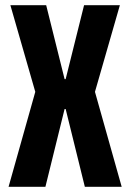

<svg xmlns="http://www.w3.org/2000/svg" viewBox="-20 -720 502 740"><path d="M158 -700 229 -415H233L304 -700H442L346 -366L449 0H307L233 -300H229L155 0H13L116 -366L20 -700Z"/></svg>

Font: Jockey One
Style: Regular
Weight: 400
Designer: TypeTogether
Foundry: TypeTogether
Version: Version 1.002